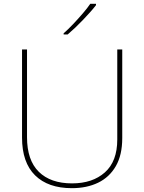

<svg xmlns="http://www.w3.org/2000/svg" viewBox="-20 -972 752 1002"><path d="M618 -252Q618 -163 584.5 -105Q551 -47 492 -18.5Q433 10 355 10Q231 10 163 -57Q95 -124 95 -254V-714H121V-256Q121 -136 182.5 -75.5Q244 -15 356 -15Q463 -15 527.5 -72.5Q592 -130 592 -244V-714H618ZM481 -945Q468 -928 450.5 -908.5Q433 -889 413.5 -868.5Q394 -848 373.5 -828.5Q353 -809 333 -792H312V-798Q335 -818 361.5 -846Q388 -874 412.5 -902.5Q437 -931 451 -952H481Z"/></svg>

Font: Noto Sans Cham Thin
Style: Regular
Weight: 250
Version: Version 2.002